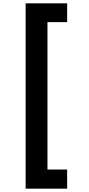

<svg xmlns="http://www.w3.org/2000/svg" viewBox="-20 -944 537 1161"><path d="M135 -924C135 -924 135 197 135 197C135 197 386 197 386 197C386 197 386 81 386 81C386 81 267 81 267 81C267 81 267 -810 267 -810C267 -810 386 -810 386 -810C386 -810 386 -924 386 -924C386 -924 135 -924 135 -924Z"/></svg>

Font: Girnar Poppins
Style: SemiBold
Weight: 500
Designer: Ninad Kale (Devanagari), Jonny Pinhorn (Latin)
Foundry: Indian Type Foundry
Version: ""